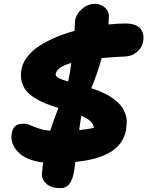

<svg xmlns="http://www.w3.org/2000/svg" viewBox="-20 -831 759 989"><path d="M292 138.2Q243.7 138.2 219 115.5Q194.3 92.8 195.8 64.9Q196.8 53.2 199.2 33Q201.7 12.7 202.1 5.9Q116.2 -4.4 74.2 -47.1Q32.2 -89.8 40 -141.1Q43.9 -167.5 57.6 -180.7Q71.3 -193.8 102.1 -193.8Q118.7 -193.8 136.5 -186Q154.3 -178.2 179.9 -169.2Q205.6 -160.2 238.8 -158.2Q254.4 -207 280.8 -274.9Q243.7 -286.6 217.3 -296.9Q190.9 -307.1 161.9 -324.7Q132.8 -342.3 116.2 -362.1Q99.6 -381.8 91.8 -410.9Q84 -439.9 90.8 -475.1Q98.1 -510.7 123.3 -542Q148.4 -573.2 186.8 -597.2Q225.1 -621.1 268.6 -639.4Q312 -657.7 363.8 -671.9Q364.3 -678.7 365 -693.8Q365.7 -709 366.2 -716.8Q367.7 -752.9 399.2 -782Q430.7 -811 467.8 -811Q498 -811 518.8 -793.7Q539.6 -776.4 541 -750Q541 -737.3 539.1 -705.1Q590.3 -710 623 -710Q682.1 -710 703.6 -683.1Q725.1 -656.2 716.8 -615.2Q710.9 -585 685.3 -563.2Q659.7 -541.5 625 -540Q571.8 -537.6 503.9 -532.2Q480 -446.8 450.2 -377Q470.7 -370.1 488.3 -363Q505.9 -356 524.9 -346.4Q543.9 -336.9 558.3 -326.7Q572.8 -316.4 587.4 -303.2Q602.1 -290 610.6 -275.4Q619.1 -260.7 626.2 -242.4Q633.3 -224.1 632.8 -203.9Q632.3 -183.6 628.9 -159.2Q614.3 -87.9 549.6 -48.1Q484.9 -8.3 368.2 2.9Q367.2 12.7 364.7 29.8Q362.3 46.9 361.8 50.8Q353.5 96.7 336.7 117.4Q319.8 138.2 292 138.2ZM267.1 -451.2Q264.2 -439 280.8 -429.7Q297.4 -420.4 331.1 -411.1Q340.8 -455.6 347.2 -506.8Q273.9 -485.8 267.1 -451.2ZM462.9 -171.9Q461.4 -208.5 398.9 -234.9Q391.6 -192.9 388.2 -161.1Q427.7 -164.6 462.9 -171.9Z"/></svg>

Font: Shantell Sans Irregular
Style: Italic
Weight: 800
Italic angle: -11.31°
Designer: Stephen Nixon, Anya Danilova, Shantell Martin
Foundry: Arrow Type
Version: Version 1.006;[9816181b4]